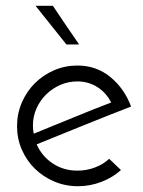

<svg xmlns="http://www.w3.org/2000/svg" viewBox="-20 -637 496 665"><path d="M399 -48Q370 -22 331 -7Q292 8 250 8Q206 8 167.5 -8.5Q129 -25 100.5 -53Q72 -81 55.5 -119Q39 -157 39 -200Q39 -243 55.5 -281.5Q72 -320 100.5 -348.5Q129 -377 167 -393.5Q205 -410 248 -410Q314 -410 362.5 -370Q411 -330 434 -268Q400 -255 358.5 -238.5Q317 -222 273.5 -204.5Q230 -187 187 -169.5Q144 -152 107 -137Q125 -96 162.5 -71Q200 -46 248 -46Q280 -46 309 -57Q338 -68 358 -87ZM365 -282Q348 -316 317 -335.5Q286 -355 248 -355Q216 -355 188 -342.5Q160 -330 139 -309Q118 -288 106 -260.5Q94 -233 94 -202Q94 -186 97 -174Q128 -187 163 -201Q198 -215 233 -229.5Q268 -244 302 -257.5Q336 -271 365 -282ZM163 -617Q186 -583 208.5 -549.5Q231 -516 254 -483H210L103 -617Z"/></svg>

Font: Josefin Sans
Style: Regular
Weight: 400
Designer: Santiago Orozco
Foundry: Typemade
Version: Version 1.0